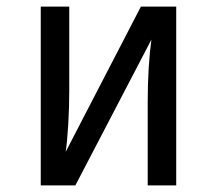

<svg xmlns="http://www.w3.org/2000/svg" viewBox="-20 -560 655 580"><path d="M512.3 -540V0H426.2V-252.8Q426.2 -305.6 429.2 -354.6Q432.3 -403.6 437.4 -440.5L207.7 0H103.1V-540H189.2V-287.7Q189.2 -235.4 186.2 -184.4Q183.1 -133.3 178.5 -101.5L405.6 -540Z"/></svg>

Font: FiraCode Nerd Font
Style: Regular
Weight: 400
Designer: Carrois Corporate, Edenspiekermann AG, Nikita Prokopov
Foundry: Carrois Corporate, Edenspiekermann AG, Nikita Prokopov
Version: Version 6.002;Nerd Fonts 2.2.2